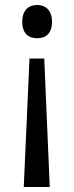

<svg xmlns="http://www.w3.org/2000/svg" viewBox="-20 -564 297 768"><path d="M188 -477C188 -524 161 -544 129 -544C94 -544 69 -523 69 -477C69 -430 94 -411 129 -411C162 -411 188 -429 188 -477ZM98 -330 75 184H179L157 -330Z"/></svg>

Font: Noto Sans Arabic UI SmCn
Style: Regular
Weight: 400
Width: 4
Designer: Monotype Design Team, Nadine Chahine and Nizar Qandah
Foundry: Monotype Imaging Inc.
Version: Version 2.010